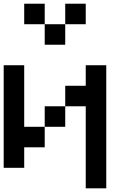

<svg xmlns="http://www.w3.org/2000/svg" viewBox="-20 -909 707 1040"><path d="M111.1 -111.1V0H0V-555.6H111.1V-222.2H222.2V-111.1ZM444.4 -777.8H333.3V-888.9H444.4ZM333.3 -666.7H222.2V-777.8H333.3ZM222.2 -777.8H111.1V-888.9H222.2ZM444.4 -444.4V-555.6H555.6V111.1H444.4V-333.3H333.3V-444.4ZM333.3 -222.2H222.2V-333.3H333.3Z"/></svg>

Font: Pixeloid Sans
Style: Regular
Weight: 400
Designer: GGBotNet
Foundry: GGBotNet
Version: 0.5